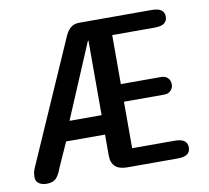

<svg xmlns="http://www.w3.org/2000/svg" viewBox="-72 -699 860 789"><g transform="rotate(-10 357.5 -305.0)"><path d="M398.5 0.5Q332 0.5 332 -61V-148H169.5L123 -44Q113.5 -17 100.5 -3.8Q87.5 9.5 60.5 9.5Q50.5 9.5 40.2 6.2Q30 3 23 -4.8Q16 -12.5 16 -26.5Q16 -33.5 17.2 -42Q18.5 -50.5 22.5 -60.5L245 -567Q255.5 -593.5 270 -606.2Q284.5 -619 307 -619H608.5Q637 -619 649.5 -609.5Q662 -600 662 -582.5Q662 -564.5 649.5 -555Q637 -545.5 608.5 -545.5H432V-341H600.5Q618 -341 628 -330.2Q638 -319.5 638 -304Q638 -289.5 628 -278.5Q618 -267.5 600.5 -267.5H432V-73.5H608.5Q637 -73.5 649.5 -64Q662 -54.5 662 -36.5Q662 -18.5 649.5 -9Q637 0.5 608.5 0.5ZM198 -229H332V-540.5Q331 -540.5 330.2 -539.8Q329.5 -539 328.5 -537.5Z"/></g></svg>

Font: Sono Medium
Style: Regular
Weight: 500
Designer: Tyler Finck
Foundry: Tyler Finck
Version: Version 2.112